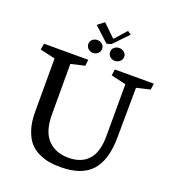

<svg xmlns="http://www.w3.org/2000/svg" viewBox="-151 -952 970 1079"><g transform="rotate(20 334.0 -412.5)"><path d="M357.9 -51.8Q433.6 -51.8 475.1 -96.9Q516.6 -142.1 517.1 -235.4L517.6 -549.8L428.7 -570.3L433.6 -607.4H667.5L661.6 -570.3L580.6 -551.3L578.1 -251.5Q577.1 -117.7 518.3 -52.5Q459.5 12.7 333.5 12.7Q296.4 12.7 265.4 7.6Q234.4 2.4 201.4 -13.2Q168.5 -28.8 146 -54.7Q123.5 -80.6 108.9 -125Q94.2 -169.4 94.2 -229V-549.8L3.9 -570.3L10.3 -607.4H274.9L270.5 -570.3L188 -551.3V-249Q188 -148.4 233.6 -100.1Q279.3 -51.8 357.9 -51.8ZM416 -729.5Q433.1 -729.5 446 -719Q459 -708.5 459 -691.9Q459 -674.8 446 -663.8Q433.1 -652.8 416 -652.8Q399.4 -652.8 387.2 -663.8Q375 -674.8 375 -691.9Q375 -709 387.5 -719.2Q399.9 -729.5 416 -729.5ZM285.6 -729.5Q302.7 -729.5 314.9 -719Q327.1 -708.5 327.1 -691.9Q327.1 -674.8 314.7 -663.8Q302.2 -652.8 285.6 -652.8Q269 -652.8 256.8 -663.8Q244.6 -674.8 244.6 -691.9Q244.6 -709 257.1 -719.2Q269.5 -729.5 285.6 -729.5ZM339.8 -727.5 252.4 -808.1 291.5 -838.4 364.3 -768.1H369.1L429.2 -836.4L450.7 -821.8L366.7 -734.4Z"/></g></svg>

Font: Neuton
Style: Regular
Weight: 400
Designer: Brian M Zick
Version: Version 1.3